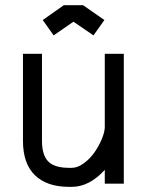

<svg xmlns="http://www.w3.org/2000/svg" viewBox="-20 -707 565 739"><path d="M299.8 -687 381.8 -629.9 339.8 -570.8 262.7 -623.5 186.5 -570.8 144.5 -629.9 225.6 -687ZM383.3 -500H456.5V0H383.3V-53.2Q323.7 12.2 256.3 12.2H246.1Q160.2 12.2 114.3 -32.7Q68.4 -77.6 68.4 -164.6V-500H141.6V-164.6Q141.6 -110.4 165.5 -85.7Q189.5 -61 246.1 -61H256.3Q278.8 -61 302.7 -78.6Q326.7 -96.2 344 -121.1Q361.3 -146 372.3 -172.9Q383.3 -199.7 383.3 -218.3Z"/></svg>

Font: Anka/Coder Condensed
Style: Regular
Weight: 400
Width: 4
Monospace: yes
Version: Version 1.100